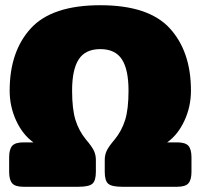

<svg xmlns="http://www.w3.org/2000/svg" viewBox="-20 -715 768 735"><path d="M15 -57V-113Q15 -143 26.5 -156.5Q38 -170 70 -170H108Q67 -199 42 -253Q17 -307 17 -368Q17 -518 98 -606.5Q179 -695 364 -695Q549 -695 630 -606.5Q711 -518 711 -368Q711 -307 686 -253Q661 -199 620 -170H658Q690 -170 701.5 -156.5Q713 -143 713 -113V-57Q713 -27 701.5 -13.5Q690 0 658 0H448Q408 0 394.5 -11.5Q381 -23 381 -57V-103Q381 -122 388.5 -138Q396 -154 419 -181Q446 -214 459 -255.5Q472 -297 472 -368Q472 -449 446.5 -488Q421 -527 364 -527Q307 -527 281.5 -488Q256 -449 256 -368Q256 -297 269 -255.5Q282 -214 309 -181Q332 -154 339.5 -138Q347 -122 347 -103V-57Q347 -23 333.5 -11.5Q320 0 280 0H70Q38 0 26.5 -13.5Q15 -27 15 -57Z"/></svg>

Font: Mitr
Style: Bold
Weight: 700
Designer: Thanarat Vachiruckul
Foundry: Cadson Demak
Version: Version 1.003